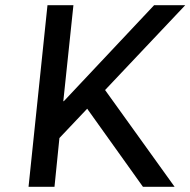

<svg xmlns="http://www.w3.org/2000/svg" viewBox="-20 -720 734 740"><path d="M90 0 163 -700H263L224 -330H226L574 -700H694L385 -373L653 0H531L316 -301L209 -188L190 0Z"/></svg>

Font: Quantico
Style: Italic
Weight: 400
Italic angle: -12°
Designer: Matt Desmond
Foundry: MADtype
Version: Version 2.002